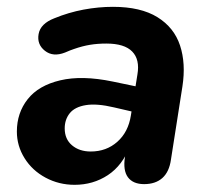

<svg xmlns="http://www.w3.org/2000/svg" viewBox="-20 -520 589 551"><path d="M28.4 -142.4Q28.4 -196 59.5 -235.4Q90.6 -274.8 152.9 -289.5Q215.3 -304.3 303.4 -286L383 -269.4L371.2 -197L307.3 -211.8Q257.9 -223.5 226.3 -218.3Q194.7 -213.1 180.2 -195.1Q165.7 -177 165.7 -151.5Q165.7 -120.7 186.7 -103Q207.7 -85.2 240.4 -85.2Q285.3 -85.2 316.8 -113.2Q348.2 -141.1 355.6 -188.6L374.4 -306.4Q381.7 -349.1 359.5 -372Q337.2 -395 285.3 -395Q259.9 -395 238.2 -391.4Q216.4 -387.8 192.4 -379.4Q183 -376.4 166.5 -369.2Q132.2 -355.8 108.8 -374.3Q85.5 -392.7 90.8 -422.4Q96.1 -452.1 135.8 -467.5Q176.7 -484.3 219.7 -492.4Q262.7 -500.4 304.1 -500.4Q383.8 -500.4 431.8 -470.7Q479.7 -441 496.7 -389.4Q513.7 -337.9 503.5 -271.9L470.6 -62Q465.7 -26.9 446 -9.2Q426.2 8.4 393.6 8.4Q361.9 8.4 347.2 -11.2Q332.6 -30.9 338.6 -69.4L347.6 -125.6L353.2 -101.5Q331.7 -45.2 289.5 -17.4Q247.2 10.4 194 10.4Q149.2 10.4 110.9 -10.1Q72.6 -30.6 50.5 -66Q28.4 -101.4 28.4 -142.4Z"/></svg>

Font: SN Pro Thin
Style: Italic
Weight: 200
Italic angle: -9°
Designer: Tobias Whetton
Foundry: Supernotes
Version: Version 1.003;Glyphs 3.3 (3324)